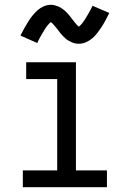

<svg xmlns="http://www.w3.org/2000/svg" viewBox="-20 -779 540 799"><path d="M75 0V-70H218V-450H89V-520H296V-70H425V0ZM308 -597Q300 -597 292.5 -598.5Q285 -600 278.5 -603Q272 -606 265 -610Q258 -614 252.5 -619Q247 -624 241 -630Q235 -636 230.5 -642Q226 -648 221.5 -654Q217 -660 211.5 -666.5Q206 -673 201 -678.5Q196 -684 192 -687Q189 -685 187 -683.5Q185 -682 182 -678Q179 -674 177.5 -672.5Q176 -671 174.5 -669Q173 -667 171.5 -664.5Q170 -662 168 -659.5Q166 -657 164.5 -654Q163 -651 161 -648Q159 -645 157 -641.5Q155 -638 153 -634.5Q151 -631 148.5 -627Q146 -623 144 -618.5Q142 -614 139.5 -609.5Q137 -605 135 -600L65 -631Q74 -649 82.5 -664Q91 -679 99 -691.5Q107 -704 115.5 -714.5Q124 -725 135.5 -735.5Q147 -746 161.5 -752.5Q176 -759 192 -759Q200 -759 207.5 -757Q215 -755 221.5 -752.5Q228 -750 235 -745.5Q242 -741 247.5 -736.5Q253 -732 259 -725.5Q265 -719 269.5 -713.5Q274 -708 278.5 -702Q283 -696 288.5 -689Q294 -682 298.5 -677Q303 -672 308 -668Q311 -670 313 -672Q315 -674 318 -677.5Q321 -681 322.5 -682.5Q324 -684 325.5 -686.5Q327 -689 328.5 -691Q330 -693 332 -696Q334 -699 335.5 -701.5Q337 -704 339 -707.5Q341 -711 343 -714Q345 -717 347 -721Q349 -725 351.5 -729Q354 -733 356 -737Q358 -741 360.5 -745.5Q363 -750 365 -755L435 -725Q426 -707 417.5 -691.5Q409 -676 401 -664Q393 -652 384.5 -641Q376 -630 364.5 -620Q353 -610 338.5 -603.5Q324 -597 308 -597Z"/></svg>

Font: Iosevka Slab
Style: Regular
Weight: 400
Monospace: yes
Designer: Belleve Invis
Foundry: Belleve Invis
Version: Version 11.2.4; ttfautohint (v1.8.3)